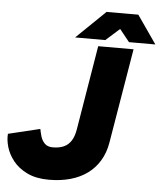

<svg xmlns="http://www.w3.org/2000/svg" viewBox="-62 -934 845 1001"><g transform="rotate(5 360.0 -433.0)"><path d="M231 16Q164 16 117.5 -6.5Q71 -29 43.5 -64Q16 -99 5.5 -136.5Q-5 -174 -2 -204L164 -244Q167 -228 173 -206.5Q179 -185 194 -169.5Q209 -154 237 -154Q270 -154 294 -164.5Q318 -175 333 -198.5Q348 -222 354 -260L427 -700H612L529 -204Q520 -151 495.5 -110Q471 -69 433 -41Q395 -13 344 1.5Q293 16 231 16ZM303 -735 455 -882H620V-877L461 -735ZM585 -735 471 -877V-882H621L723 -735Z"/></g></svg>

Font: Figtree Black
Style: Italic
Weight: 900
Italic angle: -9.5°
Foundry: Erik Kennedy
Version: Version 2.001;gftools[0.9.30]